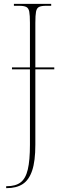

<svg xmlns="http://www.w3.org/2000/svg" viewBox="-20 -734 323 994"><path d="M12 240V230H15Q61 230 87 210Q113 190 124 143Q135 96 135 16V-375H42V-385H135V-616Q135 -655 131.5 -673.5Q128 -692 116 -698Q104 -704 79 -704H52V-714H245V-704H219Q194 -704 182 -698Q170 -692 166.5 -673.5Q163 -655 163 -616V-385H261V-375H163V15Q163 100 146.5 149Q130 198 97.5 219Q65 240 15 240Z"/></svg>

Font: Noto Serif Display Condensed Thin
Style: Regular
Weight: 100
Width: 3
Designer: Monotype Design Team
Foundry: Monotype Imaging Inc.
Version: Version 2.009